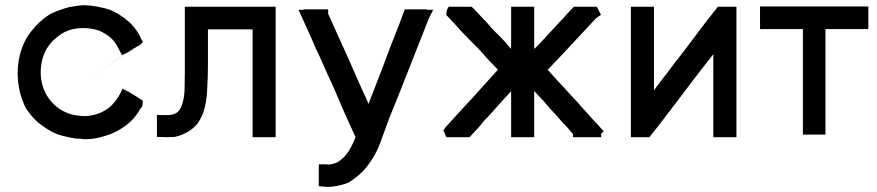

<svg xmlns="http://www.w3.org/2000/svg" viewBox="-20 -527 3376 739"><path d="M303.7 8.8Q295.9 8.8 290 6.8H277.3H275.4Q247.1 2.9 222.7 -3.9Q194.3 -10.7 171.9 -24.4Q144.5 -40 121.1 -60.5Q98.6 -82 81.1 -108.4L80.1 -109.4Q48.8 -170.9 47.9 -243.2V-245.1Q47.9 -315.4 80.1 -377Q95.7 -403.3 119.1 -428.7Q143.6 -454.1 169.9 -470.7Q190.4 -482.4 210.9 -488.3Q230.5 -496.1 248 -500Q288.1 -506.8 297.9 -506.8H299.8H305.7Q326.2 -506.8 351.6 -502Q379.9 -497.1 401.4 -490.2Q442.4 -472.7 473.6 -445.3Q490.2 -430.7 502.9 -413.1Q515.6 -396.5 523.4 -377L530.3 -365.2L520.5 -355.5Q514.6 -349.6 507.8 -348.6L502.9 -344.7L494.1 -339.8Q151.4 -114.3 492.2 -338.9Q489.3 -336.9 487.3 -335Q485.4 -333 480.5 -332Q478.5 -330.1 475.6 -327.1L473.6 -326.2L466.8 -323.2L449.2 -314.5L440.4 -332L436.5 -338.9Q423.8 -367.2 402.3 -384.8Q386.7 -397.5 361.3 -409.2Q332 -418.9 301.8 -418.9Q278.3 -418.9 257.8 -414.1Q237.3 -409.2 217.8 -397.5Q200.2 -385.7 185.5 -372.1Q170.9 -357.4 159.2 -338.9Q137.7 -298.8 136.7 -252Q136.7 -250 136.7 -248Q136.7 -203.1 158.2 -163.1Q180.7 -125 215.8 -103.5Q243.2 -87.9 267.6 -84Q292 -80.1 305.2 -80.1Q318.4 -80.1 333 -83Q363.3 -88.9 384.8 -102.5Q395.5 -109.4 405.3 -117.2Q427.7 -138.7 443.4 -168L451.2 -185.5L468.8 -176.8L472.7 -174.8L475.6 -173.8L476.6 -172.9L486.3 -167L496.1 -161.1Q503.9 -156.2 507.3 -153.8Q510.7 -151.4 513.7 -149.9Q516.6 -148.4 529.3 -139.6V-128.9Q529.3 -122.1 525.4 -113.3H523.4Q508.8 -87.9 494.6 -71.8Q480.5 -55.7 459 -40Q426.8 -17.6 396.5 -7.8Q379.9 -2 357.9 3.4Q335.9 8.8 303.7 8.8Z M952.1 -414.1H780.3V-271.5Q780.3 -227.5 777.3 -182.6Q776.4 -134.8 760.7 -88.9Q751 -66.4 738.3 -48.8Q724.6 -33.2 703.1 -19.5Q676.8 -4.9 652.3 0Q636.7 1 624 1Q611.3 1 584 0V-17.6V-18.6V-22.5V-32.2V-41V-46.9V-52.7V-60.5V-66.4V-84H604.5H607.4H612.3H613.3Q617.2 -84 623 -84Q656.2 -84 669.9 -102.5Q675.8 -110.4 679.7 -121.1Q689.5 -149.4 690.4 -181.2Q691.4 -212.9 691.4 -246.1V-501H1041V1H1023.4H1020.5H1017.6H1008.8H999H992.2H986.3H978.5H970.7H952.1Z M1551.8 -491.2H1554.7H1557.6H1560.5H1564.5H1571.3H1579.1H1585.9H1594.7H1603.5H1613.3H1621.1L1623 -489.3H1647.5L1632.8 -460.9L1629.9 -454.1Q1560.5 -277.3 1542 -231.4Q1501 -127 1480.5 -78.1Q1480.5 -78.1 1441.4 28.3Q1419.9 84 1378.9 129.9Q1351.6 157.2 1321.3 175.8Q1282.2 191.4 1242.2 192.4Q1233.4 192.4 1207 189.5V172.9V170.9V168V158.2V149.4V143.6V136.7V129.9V123V105.5H1225.6Q1229.5 105.5 1233.4 105.5H1234.4Q1238.3 106.4 1243.2 106.4Q1248 106.4 1257.8 104.5Q1267.6 102.5 1278.3 97.7Q1287.1 92.8 1295.9 85Q1304.7 78.1 1313.5 66.4Q1329.1 47.9 1347.7 3.9Q1348.6 2.9 1348.6 1Q1326.2 -46.9 1304.7 -95.7Q1282.2 -147.5 1259.8 -200.2Q1242.2 -236.3 1226.6 -272.9Q1210.9 -309.6 1193.4 -344.7Q1181.6 -374 1168.9 -401.4L1128.9 -489.3H1148.4L1149.4 -491.2H1162.1H1169.9H1181.6H1191.4H1199.2H1208H1215.8H1223.6H1243.2V-475.6V-473.6Q1263.7 -427.7 1284.2 -382.8Q1304.7 -336.9 1326.2 -290Q1353.5 -226.6 1381.8 -164.1Q1387.7 -153.3 1391.1 -144Q1394.5 -134.8 1398.4 -127Q1470.7 -312.5 1482.4 -346.7Q1520.5 -441.4 1538.1 -491.2Z M2274.4 1H2269.5H2264.6H2261.7H2256.8H2248H2239.3H2230.5H2221.7H2213.9H2206.1H2185.5V-10.7Q2166 -35.2 2143.6 -57.6Q2122.1 -83 2098.6 -107.4Q2083 -125 2068.4 -142.6Q2051.8 -159.2 2036.1 -176.8V-145.5V-111.3V-77.1V-47.9V-17.6V1H2018.6H2016.6H2012.7H2002.9H1994.1H1987.3H1981.4H1973.6H1964.8H1947.3V-175.8L1943.4 -171.9L1903.3 -127.9Q1893.6 -117.2 1873 -93.8Q1857.4 -76.2 1840.8 -59.6Q1830.1 -44.9 1817.9 -31.7Q1805.7 -18.6 1787.1 1H1778.3H1777.3H1775.4H1762.7H1750H1741.2H1732.4H1720.7H1710H1698.2Q1691.4 -11.7 1690.4 -16.6L1686.5 -25.4L1692.4 -33.2Q1694.3 -37.1 1700.2 -43Q1773.4 -124 1796.9 -148.4Q1846.7 -204.1 1860.4 -218.8L1896.5 -258.8L1864.3 -292L1821.3 -339.8L1788.1 -373L1755.9 -406.2Q1748 -416 1729.5 -435.5L1703.1 -463.9L1698.2 -468.8V-476.6Q1698.2 -482.4 1701.2 -491.2L1707 -501H1718.8H1728.5H1741.2H1752.9H1762.7H1770.5H1779.3H1787.1H1794.9L1800.8 -496.1L1802.7 -494.1L1803.7 -493.2L1846.7 -447.3H1847.7Q1868.2 -422.9 1878.9 -411.6Q1889.6 -400.4 1897.5 -393.6L1920.9 -369.1Q1933.6 -353.5 1947.3 -338.9V-364.3V-395.5V-427.7V-455.1V-482.4V-501H1964.8H1967.8H1971.7H1981.4H1991.2H1997.1H2002.9H2010.7H2018.6H2036.1V-338.9Q2039.1 -340.8 2049.3 -351.1Q2059.6 -361.3 2078.1 -381.8Q2122.1 -429.7 2136.7 -445.3Q2149.4 -457 2159.2 -469.7Q2170.9 -482.4 2188.5 -501H2197.3H2199.2H2200.2H2212.9H2225.6H2234.4H2243.2H2254.9H2264.6H2277.3L2282.2 -491.2L2285.2 -485.4L2293 -469.7L2278.3 -460Q2277.3 -459 2274.4 -457Q2206.1 -383.8 2194.3 -371.1Q2182.6 -358.4 2151.4 -325.2Q2127 -298.8 2109.4 -281.2Q2104.5 -274.4 2098.6 -269.5Q2093.8 -263.7 2087.9 -258.8L2122.1 -220.7Q2146.5 -195.3 2168.9 -169.9Q2203.1 -133.8 2235.4 -96.7Q2249 -82 2262.7 -66.4Q2277.3 -51.8 2303.7 -21.5L2294.9 -13.7V-12.7L2293.9 -11.7V1Z M2470.7 1H2468.8H2460H2452.1H2446.3H2440.4H2433.6H2426.8H2408.2V-501H2426.8H2429.7H2432.6H2441.4H2451.2H2458H2463.9H2471.7H2478.5H2497.1V-179.7L2520.5 -210.9Q2550.8 -249 2579.1 -288.1Q2580.1 -288.1 2624 -345.7L2668 -404.3Q2685.5 -426.8 2702.1 -449.2Q2719.7 -471.7 2743.2 -501H2752H2752.9H2753.9H2756.8H2759.8H2764.6H2770.5H2776.4H2782.2H2789.1H2795.9H2814.5V1H2795.9H2793H2790H2781.2H2771.5H2764.6H2757.8H2750H2743.2H2725.6V-318.4Q2712.9 -302.7 2677.7 -257.3Q2642.6 -211.9 2631.8 -197.3Q2621.1 -182.6 2598.6 -153.3L2554.7 -95.7Q2530.3 -63.5 2520.5 -50.8Q2502.9 -28.3 2479.5 1Z M3157.2 -415V-8.8H3139.6H3136.7H3134.8H3125H3115.2H3109.4H3102.5H3094.7H3087.9H3070.3V-415H3055.7H3021.5H2996.1H2969.7H2948.2H2924.8H2906.2Q2906.2 -426.8 2905.3 -438.5V-447.3V-457V-461.9V-468.8V-476.6V-484.4V-502H3322.3V-484.4V-481.4V-478.5V-474.6V-472.7Q3322.3 -473.6 3322.3 -466.8V-460V-453.1V-448.2V-440.4V-432.6V-415H3302.7H3298.8H3294.9H3258.8H3220.7H3195.3H3169.9ZM2906.2 -407.2Q2906.2 -407.2 2906.2 -407.2ZM2906.2 -415H2905.3V-432.6Q2906.2 -422.9 2906.2 -415Z"/></svg>

Font: LeFont
Style: Default
Weight: 400
Designer: Leryon MEDIA
Version: Version 1.0